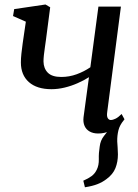

<svg xmlns="http://www.w3.org/2000/svg" viewBox="-20 -568 598 832"><path d="M348 243.5 341 215Q363 205.5 377 195Q391 184.5 399 168Q409 148.5 408.2 121.5Q407.5 94.5 412 67.5Q415 40.5 430.5 21.2Q446 2 456.5 -12L516.5 -47Q499 -26.5 493.2 -3.5Q487.5 19.5 488 45Q488.5 57.5 489.8 72.2Q491 87 491 101Q491 133.5 480.2 160.5Q469.5 187.5 441.5 208Q424 221.5 402.2 230Q380.5 238.5 348 243.5ZM197.5 -536.5 179 -394.5Q177 -379.5 174.5 -362.5Q172 -345.5 170.2 -329.5Q168.5 -313.5 168.5 -301.5Q169 -271.5 187.2 -253Q205.5 -234.5 245.5 -234.5Q280 -234.5 312.2 -246.2Q344.5 -258 371.5 -276.5L406.5 -539.5H504L444.5 -82Q442 -64 447 -56Q452 -48 460 -48Q469 -48 480.8 -53.8Q492.5 -59.5 507 -74L519.5 -51Q512 -40 495.5 -25.8Q479 -11.5 456 -0.5Q433 10.5 405.5 10.5Q384 10.5 368.8 2Q353.5 -6.5 346.5 -22.2Q339.5 -38 342 -60L365.5 -233.5Q343.5 -219.5 316.2 -207.5Q289 -195.5 260 -188.5Q231 -181.5 203 -181.5Q140 -181.5 105.2 -212.2Q70.5 -243 70.5 -297.5Q70.5 -314.5 72.8 -336Q75 -357.5 78.2 -379.5Q81.5 -401.5 84 -419.5L92 -474L36.5 -498.5L41.5 -528.5L177 -548.5Z"/></svg>

Font: Merriweather 60pt
Style: Italic
Weight: 400
Italic angle: -7.8°
Version: Version 2.101